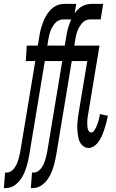

<svg xmlns="http://www.w3.org/2000/svg" viewBox="-78 -755 598 990"><path d="M-58 215 -52 135H-44Q-33 135 -23 129Q-13 123 -6 114Q1 105 6.5 94.5Q12 84 15 73Q18 62 21 51.5Q24 41 26 30L104 -440H55L60 -520H117L124 -563Q126 -577 129 -591Q132 -605 136.5 -619Q141 -633 146.5 -646.5Q152 -660 159.5 -673Q167 -686 177 -698Q187 -710 199.5 -718.5Q212 -727 226 -731Q240 -735 254 -735H315L302 -655H248Q237 -655 225.5 -650Q214 -645 206.5 -636Q199 -627 192.5 -616.5Q186 -606 182 -595Q178 -584 175.5 -572.5Q173 -561 171 -550L166 -520H254L249 -440H153L73 43Q70 57 67.5 70.5Q65 84 61 97.5Q57 111 52 124.5Q47 138 40 151Q33 164 24 175.5Q15 187 3 196.5Q-9 206 -22.5 210.5Q-36 215 -50 215ZM81 215 87 135H95Q106 135 116 129Q126 123 133 114Q140 105 145.5 94.5Q151 84 154 73Q157 62 160 51.5Q163 41 165 30L243 -440H194L199 -520H256L263 -563Q265 -577 268 -591Q271 -605 275.5 -619Q280 -633 285.5 -646.5Q291 -660 298.5 -673Q306 -686 316 -698Q326 -710 338.5 -718.5Q351 -727 365 -731Q379 -735 393 -735H454L441 -655H387Q376 -655 364.5 -650Q353 -645 345.5 -636Q338 -627 331.5 -616.5Q325 -606 321 -595Q317 -584 314.5 -572.5Q312 -561 310 -550L305 -520H393L388 -440H292L212 43Q209 57 206.5 70.5Q204 84 200 97.5Q196 111 191 124.5Q186 138 179 151Q172 164 163 175.5Q154 187 142 196.5Q130 206 116.5 210.5Q103 215 89 215ZM379 8Q365 8 354.5 1Q344 -6 337 -17Q330 -28 327 -41Q324 -54 322.5 -67Q321 -80 320.5 -93.5Q320 -107 321 -121Q322 -135 324 -149Q326 -163 328 -176L372 -440H322L328 -520H435L376 -163Q374 -155 373 -146Q372 -137 372 -128.5Q372 -120 372 -111.5Q372 -103 373.5 -95Q375 -87 379.5 -79.5Q384 -72 392 -72Q401 -72 407 -80.5Q413 -89 417 -97Q421 -105 424 -114Q427 -123 429.5 -131.5Q432 -140 434 -149Q436 -158 437 -167L478 -158Q476 -146 473 -133.5Q470 -121 466.5 -109Q463 -97 459 -85Q455 -73 450 -61Q445 -49 438.5 -37.5Q432 -26 423.5 -16Q415 -6 403 1Q391 8 379 8Z"/></svg>

Font: Iosevka Term Curly Medium
Style: Italic
Weight: 500
Italic angle: -9°
Designer: Belleve Invis
Foundry: Belleve Invis
Version: Version 32.3.0